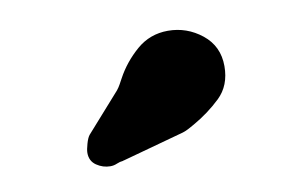

<svg xmlns="http://www.w3.org/2000/svg" viewBox="-40 -805 579 363"><g transform="rotate(-10 250.0 -623.5)"><path d="M108.4 -539.1Q108.4 -545.4 111.6 -556.4Q114.7 -567.4 118.7 -572.3L184.1 -646Q188 -650.9 190.9 -656.2Q193.8 -661.6 196.8 -667Q212.4 -695.8 238 -718Q263.7 -740.2 298.3 -740.2Q334.5 -740.2 363.3 -717.3Q392.1 -694.3 392.1 -655.8Q392.1 -618.7 368.7 -596.2Q345.2 -573.7 315.9 -557.1Q310.5 -554.2 304.9 -551Q299.3 -547.9 293 -545.9L173.8 -513.2H172.9L172.4 -512.7Q166 -512.2 159.9 -509.5Q153.8 -506.8 147 -506.8Q132.8 -506.8 120.6 -515.1Q108.4 -523.4 108.4 -539.1Z"/></g></svg>

Font: Caprasimo
Style: Regular
Weight: 400
Designer: The DocRepair Project, Phaedra Charles, Flavia Zimbardi
Foundry: Google
Version: Version 1.001